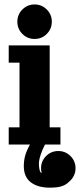

<svg xmlns="http://www.w3.org/2000/svg" viewBox="-20 -655 362 870"><path d="M166 107.4Q166 75 188.8 52.1Q211.7 29.3 244.1 29.3Q276.6 29.3 299.4 52.1Q322.3 75 322.3 107.4Q322.3 124.8 315.2 140Q308.1 155.3 295.7 166Q288.1 173.6 281.5 178.2Q274.9 182.9 264.5 187.1Q254.2 191.4 239.6 193.4Q225.1 195.3 205.1 195.3Q151.1 195.3 119.5 171Q87.9 146.7 87.9 97.7Q87.9 72.3 94.1 50.2Q100.3 28.1 115.7 0H19.5V-78.1H68.4V-371.1H19.5V-449.2H205.1V-78.1H253.9V0H183.8Q171.9 22.5 164.1 46.6Q156.2 70.8 156.2 87.9Q156.5 103 159.5 115.4Q162.6 127.7 168.9 128.9Q166 118.4 166 107.4ZM81.4 -501.3Q58.6 -524.2 58.6 -556.6Q58.6 -589.1 81.4 -611.9Q104.2 -634.8 136.7 -634.8Q169.2 -634.8 192 -611.9Q214.8 -589.1 214.8 -556.6Q214.8 -524.2 192 -501.3Q169.2 -478.5 136.7 -478.5Q104.2 -478.5 81.4 -501.3Z"/></svg>

Font: Orelega One
Style: Regular
Weight: 400
Version: Version 1.1 ; ttfautohint (v1.8.3)